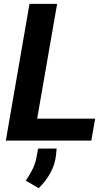

<svg xmlns="http://www.w3.org/2000/svg" viewBox="-20 -731 565 998"><path d="M474.6 -114.3 454.6 0H106.4L126.5 -114.3ZM276.9 -710.9 153.3 0H10.3L133.3 -710.9ZM274.4 41 271 76.2Q265.6 125.5 241 169.4Q216.3 213.4 181.2 247.1L114.3 208Q134.3 178.7 149.2 148.7Q164.1 118.7 170.4 83.5L177.7 41.5Z"/></svg>

Font: Roboto
Style: Bold Italic
Weight: 700
Italic angle: -12°
Designer: Christian Robertson
Foundry: Google
Version: Version 3.0